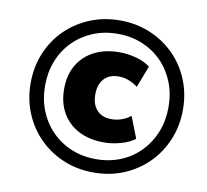

<svg xmlns="http://www.w3.org/2000/svg" viewBox="-80 -804 975 904"><g transform="rotate(10 407.5 -352.5)"><path d="M423 11Q346 11 279.5 -16.5Q213 -44 163.5 -93.5Q114 -143 86.5 -209.5Q59 -276 59 -353Q59 -430 86.5 -496.5Q114 -563 163.5 -612Q213 -661 279.5 -688.5Q346 -716 424 -716Q501 -716 567 -688.5Q633 -661 682.5 -612Q732 -563 759.5 -496.5Q787 -430 787 -353Q787 -276 759.5 -209.5Q732 -143 682.5 -93.5Q633 -44 567 -16.5Q501 11 423 11ZM447 -137Q378 -137 327 -163Q276 -189 247.5 -237.5Q219 -286 219 -353Q219 -420 247.5 -468Q276 -516 327 -542Q378 -568 447 -568Q486 -568 527 -557Q568 -546 594 -525L554 -422Q536 -436 512 -445.5Q488 -455 462 -455Q418 -455 393 -428Q368 -401 368 -353Q368 -305 393 -278Q418 -251 462 -251Q488 -251 512 -259.5Q536 -268 554 -283L594 -180Q568 -160 527 -148.5Q486 -137 447 -137ZM424 -53Q488 -53 542 -75.5Q596 -98 635.5 -139Q675 -180 696.5 -234.5Q718 -289 718 -353Q718 -417 696.5 -471.5Q675 -526 635.5 -566.5Q596 -607 542 -629.5Q488 -652 424 -652Q359 -652 305 -629.5Q251 -607 211 -566.5Q171 -526 149.5 -471.5Q128 -417 128 -353Q128 -289 149.5 -234.5Q171 -180 211 -139Q251 -98 305 -75.5Q359 -53 424 -53Z"/></g></svg>

Font: Nunito Sans 6pt Black
Style: Italic
Weight: 900
Italic angle: -9°
Version: Version 3.101;gftools[0.9.27]